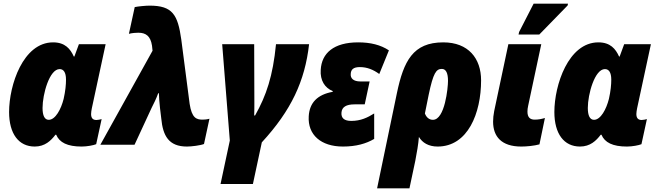

<svg xmlns="http://www.w3.org/2000/svg" viewBox="-20 -796 3629 1056"><path d="M171 10C227 10 260 -22 285 -55H289C307 -12 351 10 429 10C459 10 495 3 509 -3L539 -141C532 -139 519 -136 510 -136C488 -136 481 -150 481 -169C481 -178 483 -189 485 -200L561 -553H414L389 -485H386C367 -527 338 -563 272 -563C107 -563 30 -328 30 -180C30 -60 83 10 171 10ZM248 -137C225 -137 214 -161 214 -202C214 -278 252 -416 308 -416C329 -416 343 -399 343 -358C343 -331 340 -296 330 -252C316 -196 285 -137 248 -137Z M1008 10C1033 10 1082 4 1102 -4L1132 -143C1118 -139 1105 -138 1094 -138C1060 -138 1035 -147 1023 -225L977 -579C958 -715 929 -765 803 -765C781 -765 740 -761 721 -757L689 -610C708 -615 730 -616 741 -616C783 -616 808 -597 816 -545L819 -517L532 0H720L814 -203C824 -223 840 -254 850 -283H854C855 -261 856 -234 860 -202L867 -144C876 -49 908 10 1008 10Z M1193 216H1371L1420 -13C1582 -189 1657 -350 1680 -553H1498C1481 -378 1445 -271 1383 -161H1378C1379 -184 1379 -210 1379 -230L1378 -553H1202L1244 -23Z M1866 10C1939 10 1994 -6 2038 -32V-172C2001 -149 1964 -131 1912 -131C1874 -131 1856 -146 1858 -176C1860 -208 1885 -222 1930 -222H1986L2013 -348H1962C1924 -348 1907 -365 1909 -389C1910 -414 1924 -427 1959 -427C1999 -427 2033 -413 2066 -389L2119 -519C2074 -549 2018 -563 1950 -563C1816 -563 1749 -504 1744 -412C1740 -354 1766 -313 1810 -295V-291C1727 -276 1682 -232 1678 -156C1672 -55 1745 10 1866 10Z M2163 -284 2054 240H2232L2264 89C2273 43 2281 -4 2284 -43C2303 -11 2337 10 2387 10C2553 10 2626 -173 2626 -354C2626 -475 2556 -563 2418 -563C2251 -563 2200 -460 2163 -284ZM2361 -137C2341 -137 2325 -150 2317 -172L2338 -276C2363 -395 2379 -417 2410 -417C2433 -417 2444 -394 2444 -351C2444 -314 2427 -137 2361 -137Z M2832 -606H2946L3102 -766L3104 -776H2915L2835 -620ZM2847 10C2877 10 2918 6 2947 -2L2977 -147C2957 -141 2940 -138 2921 -138C2897 -138 2881 -149 2881 -182C2881 -192 2882 -202 2885 -215L2957 -553H2776L2698 -185C2694 -164 2692 -145 2692 -127C2692 -45 2738 10 2847 10Z M3170 10C3226 10 3259 -22 3284 -55H3288C3306 -12 3350 10 3428 10C3458 10 3494 3 3508 -3L3538 -141C3531 -139 3518 -136 3509 -136C3487 -136 3480 -150 3480 -169C3480 -178 3482 -189 3484 -200L3560 -553H3413L3388 -485H3385C3366 -527 3337 -563 3271 -563C3106 -563 3029 -328 3029 -180C3029 -60 3082 10 3170 10ZM3247 -137C3224 -137 3213 -161 3213 -202C3213 -278 3251 -416 3307 -416C3328 -416 3342 -399 3342 -358C3342 -331 3339 -296 3329 -252C3315 -196 3284 -137 3247 -137Z"/></svg>

Font: Noto Sans SemiCondensed Black
Style: Italic
Weight: 900
Width: 4
Italic angle: -12°
Designer: Monotype Design Team
Foundry: Monotype Imaging Inc.
Version: Version 2.013